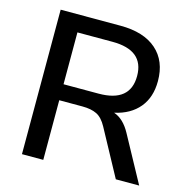

<svg xmlns="http://www.w3.org/2000/svg" viewBox="-104 -805 885 905"><g transform="rotate(15 338.5 -352.5)"><path d="M82 0V-705H374Q488 -705 550 -650.5Q612 -596 612 -498Q612 -419 570 -368.5Q528 -318 451 -301Q499 -285 532 -224L654 0H540L418 -225Q397 -264 369.5 -277.5Q342 -291 299 -291H186V0ZM186 -369H357Q511 -369 511 -496Q511 -622 357 -622H186Z"/></g></svg>

Font: Nunito Sans SemiBold
Style: Regular
Weight: 600
Designer: Vernon Adams
Foundry: Vernon Adams
Version: Version 3.101; ttfautohint (v1.8.4.7-5d5b);gftools[0.9.27]